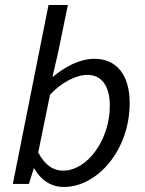

<svg xmlns="http://www.w3.org/2000/svg" viewBox="-20 -732 576 764"><path d="M31 0H95L114 -61H117C141 -17 182 12 234 12C368 12 496 -135 496 -322C496 -436 442 -498 356 -498C296 -498 239 -466 191 -427H189L211 -522L250 -712H173ZM179 -355C224 -404 283 -434 328 -434C382 -434 417 -393 417 -311C417 -176 328 -53 231 -53C193 -53 160 -73 132 -125Z"/></svg>

Font: Cambridge Sans Italic
Style: Regular
Weight: 400
Italic angle: -11°
Version: Version 2.000;PS 002.000;hotconv 1.0.88;makeotf.lib2.5.64775